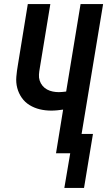

<svg xmlns="http://www.w3.org/2000/svg" viewBox="-20 -755 528 946"><path d="M297 171 326 0H256L291 -215Q277 -213 262 -211.5Q247 -210 232 -210Q203 -210 176 -216.5Q149 -223 126 -237Q103 -251 87.5 -273Q72 -295 65 -321.5Q58 -348 60.5 -377Q63 -406 68 -434L117 -735H228L176 -419Q173 -403 172 -387.5Q171 -372 175.5 -358Q180 -344 189.5 -332.5Q199 -321 212 -314Q225 -307 240 -304Q255 -301 270 -301Q279 -301 288 -302Q297 -303 306 -304L377 -735H488L382 -95H438L394 171Z"/></svg>

Font: Iosevka QP
Style: Bold Italic
Weight: 700
Italic angle: -9°
Designer: Belleve Invis
Foundry: Belleve Invis
Version: Version 20.0.0; ttfautohint (v1.8.4)